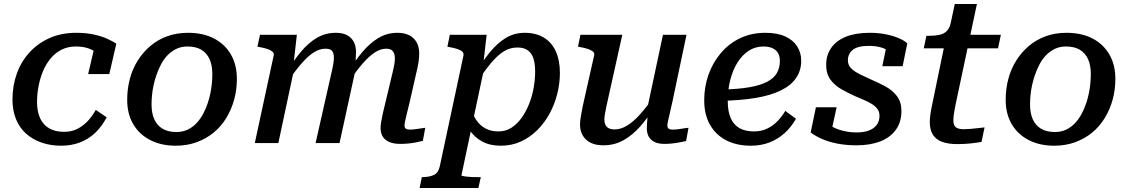

<svg xmlns="http://www.w3.org/2000/svg" viewBox="-20 -711 5603 954"><path d="M298 -56Q338 -56 368 -72.5Q398 -89 420 -114Q442 -139 456 -165L510 -128Q486 -82 452.5 -50.5Q419 -19 376.5 -3Q334 13 284 13Q231 13 186.5 -2.5Q142 -18 109.5 -47Q77 -76 59.5 -119Q42 -162 42 -217Q42 -285 63.5 -345Q85 -405 126.5 -450.5Q168 -496 226.5 -522Q285 -548 359 -548Q408 -548 446.5 -539.5Q485 -531 512.5 -518.5Q540 -506 558 -494L523 -343H418L450 -480Q462 -479 470.5 -472Q479 -465 483.5 -456Q488 -447 488.5 -437.5Q489 -428 485 -421Q475 -438 457.5 -451Q440 -464 415 -472Q390 -480 357 -480Q317 -480 285.5 -464Q254 -448 231 -420Q208 -392 193.5 -357Q179 -322 171.5 -282.5Q164 -243 164 -205Q164 -156 179.5 -123Q195 -90 225 -73Q255 -56 298 -56Z M1012 -198Q1020 -222 1025 -246Q1030 -270 1032.5 -295Q1035 -320 1035 -343Q1035 -386 1021.5 -416.5Q1008 -447 981 -463.5Q954 -480 911 -480Q881 -480 857 -468.5Q833 -457 814 -438Q795 -419 781 -393Q767 -367 757 -337Q749 -314 743.5 -289.5Q738 -265 735.5 -240Q733 -215 733 -192Q733 -149 746.5 -118.5Q760 -88 787.5 -71.5Q815 -55 857 -55Q887 -55 911.5 -66.5Q936 -78 954.5 -97Q973 -116 987.5 -142Q1002 -168 1012 -198ZM612 -215Q612 -269 625 -318.5Q638 -368 664 -409.5Q690 -451 727 -482.5Q764 -514 811 -531Q858 -548 915 -548Q988 -548 1042 -520.5Q1096 -493 1126.5 -441.5Q1157 -390 1157 -319Q1157 -265 1143.5 -216Q1130 -167 1104.5 -125Q1079 -83 1042 -52.5Q1005 -22 957.5 -4.5Q910 13 853 13Q781 13 726.5 -15Q672 -43 642 -94Q612 -145 612 -215Z M1246 0H1363L1444 -380L1438 -388L1455 -538H1272L1259 -479L1270 -477Q1293 -473 1309 -467.5Q1325 -462 1333.5 -454.5Q1342 -447 1340 -436ZM2017 -210 2049 -351Q2056 -379 2059.5 -402Q2063 -425 2063 -445Q2063 -477 2050.5 -500Q2038 -523 2014 -535.5Q1990 -548 1955 -548Q1903 -548 1860.5 -522.5Q1818 -497 1780.5 -452.5Q1743 -408 1706 -349L1717 -310Q1752 -361 1783 -396.5Q1814 -432 1842.5 -450.5Q1871 -469 1899 -469Q1923 -469 1932.5 -456Q1942 -443 1942 -421Q1942 -408 1939.5 -392.5Q1937 -377 1931 -352L1899 -218Q1888 -174 1882 -147Q1876 -120 1873.5 -103.5Q1871 -87 1871 -74Q1871 -48 1883 -30.5Q1895 -13 1917 -4.5Q1939 4 1968 4Q1989 4 2009 2Q2029 0 2047 -3.5Q2065 -7 2081 -11L2093 -76Q2084 -75 2071 -73Q2058 -71 2043.5 -69Q2029 -67 2015 -67Q2002 -67 1996 -72Q1990 -77 1990 -88Q1990 -95 1993 -109.5Q1996 -124 2002 -148.5Q2008 -173 2017 -210ZM1548 0H1667L1742 -344Q1744 -351 1745 -366.5Q1746 -382 1746.5 -399.5Q1747 -417 1748 -431.5Q1749 -446 1749 -452Q1749 -482 1737.5 -503.5Q1726 -525 1704 -536.5Q1682 -548 1649 -548Q1597 -548 1554.5 -523Q1512 -498 1475 -453.5Q1438 -409 1401 -349L1413 -310Q1448 -361 1479 -396.5Q1510 -432 1539 -450.5Q1568 -469 1597 -469Q1622 -469 1630.5 -457.5Q1639 -446 1639 -426Q1639 -413 1636.5 -396Q1634 -379 1628 -354Z M2065 223 2076 169H2078Q2113 169 2135.5 158.5Q2158 148 2165 116L2283 -436Q2285 -447 2277 -454.5Q2269 -462 2252.5 -467.5Q2236 -473 2213 -477L2203 -479L2215 -538H2398L2380 -381L2389 -388L2273 159Q2272 162 2279 163.5Q2286 165 2297.5 166.5Q2309 168 2322 168.5Q2335 169 2346 169H2369L2357 223ZM2276 -147 2317 -182Q2327 -144 2345.5 -116Q2364 -88 2391.5 -73Q2419 -58 2457 -58Q2492 -58 2520.5 -76Q2549 -94 2571 -124.5Q2593 -155 2608.5 -193.5Q2624 -232 2631.5 -274Q2639 -316 2639 -355Q2639 -394 2630.5 -420.5Q2622 -447 2602.5 -461Q2583 -475 2551 -475Q2515 -475 2484.5 -456.5Q2454 -438 2423 -401.5Q2392 -365 2355 -310L2338 -340Q2375 -403 2412.5 -449.5Q2450 -496 2492.5 -522Q2535 -548 2587 -548Q2643 -548 2682.5 -524Q2722 -500 2742 -455Q2762 -410 2762 -349Q2762 -297 2749 -245Q2736 -193 2711 -147Q2686 -101 2650 -65Q2614 -29 2568.5 -8Q2523 13 2468 13Q2414 13 2375.5 -8Q2337 -29 2313 -65.5Q2289 -102 2276 -147Z M2994 -187Q2989 -162 2986 -146Q2983 -130 2983 -117Q2983 -103 2988 -91.5Q2993 -80 3004.5 -74Q3016 -68 3034 -68Q3065 -68 3096 -87Q3127 -106 3159.5 -142Q3192 -178 3228 -230L3240 -191Q3203 -131 3163.5 -85.5Q3124 -40 3078.5 -14.5Q3033 11 2978 11Q2922 11 2892 -17.5Q2862 -46 2862 -92Q2862 -112 2866.5 -135Q2871 -158 2876 -186L2932 -435Q2935 -447 2926.5 -454.5Q2918 -462 2902 -467.5Q2886 -473 2863 -477L2852 -479L2864 -538H3072ZM3322 -210Q3314 -173 3308 -148Q3302 -123 3299 -109Q3296 -95 3296 -88Q3296 -77 3302 -72Q3308 -67 3321 -67Q3343 -67 3364.5 -71Q3386 -75 3401 -76L3389 -10Q3374 -7 3356 -3.5Q3338 0 3319 2Q3300 4 3279 4Q3240 4 3217 -15.5Q3194 -35 3194 -74Q3194 -80 3194.5 -92Q3195 -104 3196.5 -120Q3198 -136 3200 -154L3191 -148L3274 -538H3391Z M3711 13Q3640 13 3588 -14Q3536 -41 3507.5 -91.5Q3479 -142 3479 -213Q3479 -279 3500 -339Q3521 -399 3561 -446.5Q3601 -494 3657 -521Q3713 -548 3782 -548Q3842 -548 3881.5 -530Q3921 -512 3941 -480.5Q3961 -449 3961 -409Q3961 -361 3936 -324Q3911 -287 3860.5 -262Q3810 -237 3735.5 -224.5Q3661 -212 3562 -210L3568 -266Q3648 -268 3703 -277.5Q3758 -287 3791.5 -304.5Q3825 -322 3840 -348Q3855 -374 3855 -408Q3855 -431 3846 -447Q3837 -463 3818.5 -471.5Q3800 -480 3773 -480Q3733 -480 3700.5 -459Q3668 -438 3644.5 -400.5Q3621 -363 3608.5 -314Q3596 -265 3596 -209Q3596 -157 3611 -123.5Q3626 -90 3655 -74Q3684 -58 3726 -58Q3763 -58 3792 -72Q3821 -86 3843.5 -109.5Q3866 -133 3882 -160L3935 -121Q3912 -80 3879 -50Q3846 -20 3804 -3.5Q3762 13 3711 13Z M4236 11Q4182 11 4138 2Q4094 -7 4061 -22Q4028 -37 4008 -53L4034 -178H4137L4107 -41Q4089 -49 4082 -59Q4075 -69 4076.5 -81.5Q4078 -94 4085 -106Q4097 -91 4120 -79Q4143 -67 4173.5 -60Q4204 -53 4239 -53Q4271 -53 4296 -62Q4321 -71 4335.5 -89.5Q4350 -108 4350 -136Q4350 -155 4340 -169Q4330 -183 4312.5 -194Q4295 -205 4273.5 -214Q4252 -223 4229 -233Q4194 -249 4161 -267.5Q4128 -286 4106.5 -315Q4085 -344 4085 -389Q4085 -437 4110 -473Q4135 -509 4183 -528.5Q4231 -548 4302 -548Q4347 -548 4384.5 -540Q4422 -532 4449 -520Q4476 -508 4488 -495L4465 -382H4364L4386 -489Q4397 -489 4406.5 -481Q4416 -473 4420.5 -460.5Q4425 -448 4421 -434Q4410 -449 4392.5 -460Q4375 -471 4351.5 -477Q4328 -483 4297 -483Q4242 -483 4217.5 -463.5Q4193 -444 4193 -411Q4193 -387 4209.5 -371Q4226 -355 4252.5 -342Q4279 -329 4310 -315Q4346 -300 4380.5 -281Q4415 -262 4437 -233Q4459 -204 4459 -159Q4459 -105 4431.5 -66.5Q4404 -28 4354 -8.5Q4304 11 4236 11Z M4736 5Q4691 5 4660.5 -6.5Q4630 -18 4615 -42Q4600 -66 4600 -104Q4600 -120 4602.5 -139.5Q4605 -159 4609.5 -180.5Q4614 -202 4618 -222L4680 -522L4738 -538H4953L4939 -471H4570L4583 -533H4593Q4624 -533 4646.5 -537.5Q4669 -542 4683.5 -556Q4698 -570 4704 -597L4724 -691H4834L4729 -196Q4726 -181 4723 -165.5Q4720 -150 4718.5 -137Q4717 -124 4717 -114Q4717 -88 4729.5 -78.5Q4742 -69 4767 -69Q4781 -69 4801 -70.5Q4821 -72 4840.5 -74.5Q4860 -77 4872 -78L4857 -6Q4835 -2 4804 1.5Q4773 5 4736 5Z M5377 -198Q5385 -222 5390 -246Q5395 -270 5397.5 -295Q5400 -320 5400 -343Q5400 -386 5386.5 -416.5Q5373 -447 5346 -463.5Q5319 -480 5276 -480Q5246 -480 5222 -468.5Q5198 -457 5179 -438Q5160 -419 5146 -393Q5132 -367 5122 -337Q5114 -314 5108.5 -289.5Q5103 -265 5100.5 -240Q5098 -215 5098 -192Q5098 -149 5111.5 -118.5Q5125 -88 5152.5 -71.5Q5180 -55 5222 -55Q5252 -55 5276.5 -66.5Q5301 -78 5319.5 -97Q5338 -116 5352.5 -142Q5367 -168 5377 -198ZM4977 -215Q4977 -269 4990 -318.5Q5003 -368 5029 -409.5Q5055 -451 5092 -482.5Q5129 -514 5176 -531Q5223 -548 5280 -548Q5353 -548 5407 -520.5Q5461 -493 5491.5 -441.5Q5522 -390 5522 -319Q5522 -265 5508.5 -216Q5495 -167 5469.5 -125Q5444 -83 5407 -52.5Q5370 -22 5322.5 -4.5Q5275 13 5218 13Q5146 13 5091.5 -15Q5037 -43 5007 -94Q4977 -145 4977 -215Z"/></svg>

Font: Roboto Serif 20pt Medium
Style: Italic
Weight: 500
Italic angle: -10°
Version: Version 1.008